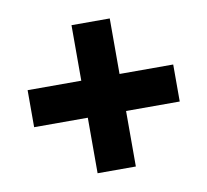

<svg xmlns="http://www.w3.org/2000/svg" viewBox="-61 -636 661 613"><g transform="rotate(-10 270.0 -330.0)"><path d="M208 -90V-270H34V-390H208V-570H332V-390H506V-270H332V-90Z"/></g></svg>

Font: Source Sans 3 ExtraLight Black
Style: Regular
Weight: 900
Version: Version 3.052;hotconv 1.1.0;makeotfexe 2.6.0